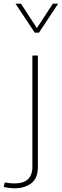

<svg xmlns="http://www.w3.org/2000/svg" viewBox="-87 -785 336 1043"><path d="M102.1 -607.4H124.5L229 -765.1H200.2L113.3 -632.3L26.9 -765.1H-2.9ZM-66.9 230C-46.9 235.4 -27.3 237.8 -7.3 237.8C28.3 237.8 58.6 229 82.5 210.9C106.4 192.9 118.7 163.6 118.7 123.5V-483.4H88.9V121.6C88.9 183.6 53.7 211.4 -6.8 211.4C-27.8 211.4 -49.3 208.5 -61 206.1Z"/></svg>

Font: Estedad Thin
Style: Regular
Weight: 100
Designer: Amin Abedi
Version: Version 7.3